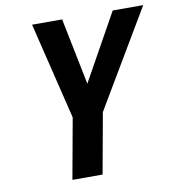

<svg xmlns="http://www.w3.org/2000/svg" viewBox="-81 -798 799 871"><g transform="rotate(-10 318.0 -362.5)"><path d="M233 -279 124.5 -725H263L325 -418L496 -725H636.5L372 -279L321.5 0H182.5Z"/></g></svg>

Font: JuliaMono BoldItalic
Style: Regular
Weight: 700
Italic angle: -9°
Monospace: yes
Designer: cormullion
Foundry: corm
Version: Version 0.049; ttfautohint (v1.8.4)